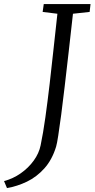

<svg xmlns="http://www.w3.org/2000/svg" viewBox="-110 -763 468 950"><path d="M-75.5 167.5 -90 133Q-45 121 -7 94.2Q31 67.5 57 31.5Q83 -4.5 91 -44Q103.5 -103.5 114.5 -182.2Q125.5 -261 135.8 -349Q146 -437 155.5 -526Q165 -615 174 -695L101 -704L106.5 -743H338L333.5 -704L251 -695Q240 -597 229.8 -506.2Q219.5 -415.5 210.2 -336.5Q201 -257.5 192.8 -195.2Q184.5 -133 178.2 -92.2Q172 -51.5 167.5 -37Q147.5 28 109.5 70.2Q71.5 112.5 23.2 135.8Q-25 159 -75.5 167.5Z"/></svg>

Font: Merriweather 24pt Light
Style: Italic
Weight: 300
Italic angle: -7.8°
Version: Version 2.101